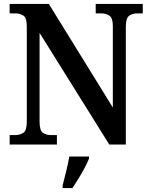

<svg xmlns="http://www.w3.org/2000/svg" viewBox="-20 -734 764 975"><path d="M29 0V-48H55Q81 -48 98.5 -59.5Q116 -71 116 -116V-602Q116 -644 98.5 -655Q81 -666 57 -666H29V-714H228L553 -188V-602Q553 -643 535.5 -654.5Q518 -666 494 -666H466V-714H705V-666H678Q653 -666 636 -654Q619 -642 619 -598V0H535L181 -567V-116Q181 -71 198 -59.5Q215 -48 240 -48H269V0ZM298 208Q306 176 316 136Q326 96 332 61H432V71Q424 92 409.5 119Q395 146 378.5 173Q362 200 348 221H298Z"/></svg>

Font: Noto Serif SemiCondensed SemiBold
Style: Regular
Weight: 600
Width: 4
Designer: Monotype Design Team
Foundry: Monotype Imaging Inc.
Version: Version 2.013; ttfautohint (v1.8.4.7-5d5b)